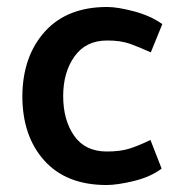

<svg xmlns="http://www.w3.org/2000/svg" viewBox="-20 -518 520 550"><path d="M287 -402Q226 -402 193.5 -356.5Q161 -311 161 -243Q161 -174 192.5 -129Q224 -84 286 -84Q325 -84 351.5 -92.5Q378 -101 411 -117L443 -35Q411 -11 363.5 0.5Q316 12 285 12Q170 12 107 -58Q44 -128 44 -243Q45 -357 108.5 -427.5Q172 -498 287 -498Q317 -498 364 -485.5Q411 -473 445 -449L412 -368Q379 -383 352.5 -392.5Q326 -402 287 -402Z"/></svg>

Font: Palanquin SemiBold
Style: Regular
Weight: 600
Designer: Pria Ravichandran
Version: Version 1.0.4